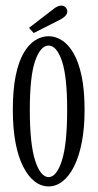

<svg xmlns="http://www.w3.org/2000/svg" viewBox="-20 -658 352 689"><path d="M154.5 11Q127.5 11 104 -7.2Q80.5 -25.5 62.8 -60.8Q45 -96 35.5 -147Q26 -198 26 -263.5Q26 -335 36.2 -385.5Q46.5 -436 64.5 -467.2Q82.5 -498.5 105.8 -513.2Q129 -528 154.5 -528Q179.5 -528 202.5 -513.2Q225.5 -498.5 243.8 -467.2Q262 -436 272.8 -385.5Q283.5 -335 283.5 -263.5Q283.5 -198 273.5 -147Q263.5 -96 245.8 -60.8Q228 -25.5 204.5 -7.2Q181 11 154.5 11ZM154.5 -22.5Q183 -22.5 202 -81.5Q221 -140.5 221 -263.5Q221 -385 202 -439.8Q183 -494.5 154.5 -494.5Q125.5 -494.5 106.2 -439.8Q87 -385 87 -263.5Q87 -140.5 106.2 -81.5Q125.5 -22.5 154.5 -22.5ZM101 -539.5 84 -558 170.5 -624.5Q177.5 -630.5 185.2 -634.2Q193 -638 200 -638Q206 -638 211.2 -635Q216.5 -632 219 -626.5Q221.5 -622.5 221.5 -617Q221.5 -607.5 212.8 -599.2Q204 -591 192 -585.5Z"/></svg>

Font: Imbue Thin 10pt Light
Style: Regular
Weight: 300
Version: Version 1.102